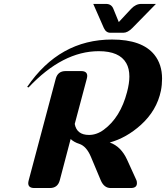

<svg xmlns="http://www.w3.org/2000/svg" viewBox="-20 -946 835 966"><path d="M152.8 0Q122.1 0 122.1 -24.4Q122.1 -29.8 124.5 -39.1L260.3 -549.3Q270.5 -588.4 310.1 -588.4H388.2Q418.9 -588.4 418.9 -564Q418.9 -558.6 416.5 -549.3L356 -322.3Q366.2 -267.1 427.7 -267.1Q466.8 -267.1 502.4 -293.5Q585.9 -355 619.1 -482.4Q630.9 -526.9 630.9 -561Q630.9 -601.1 615.2 -628.4Q581.1 -688.5 477.1 -688.5Q295.4 -688.5 123.5 -505.9L116.7 -508.8Q279.3 -747.1 543.5 -747.1Q695.3 -747.1 756.8 -670.4Q795.4 -622.1 795.4 -550.3Q795.4 -519 789.6 -489.7Q769 -389.6 688 -316.9Q616.2 -252.4 532.2 -229Q588.9 -209.5 619.6 -142.1L666.5 -39.1Q668.9 -33.7 668.9 -24.4Q668.9 0 638.2 0H536.6Q503.4 0 486.8 -39.1L437.5 -156.7Q415 -210.4 378.9 -222.2Q352.5 -230.5 335.4 -246.6L280.8 -39.1Q270.5 0 231 0ZM449.2 -926.3H513.2Q540.5 -926.3 550.3 -901.9L577.6 -835L640.1 -901.9Q663.1 -926.3 690.9 -926.3H764.6L646.5 -805.7Q622.6 -781.2 600.6 -781.2H535.2Q513.2 -781.2 502.4 -805.2Z"/></svg>

Font: Cursive Sans
Style: Bold
Weight: 700
Italic angle: -15°
Designer: Wojciech Kalinowski "wmk69" (wmk69@o2.pl)
Foundry: Wojciech Kalinowski "wmk69" (wmk69@o2.pl)
Version: Wersja 3.1.0; 2022-02-18